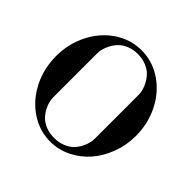

<svg xmlns="http://www.w3.org/2000/svg" viewBox="-189 -947 1146 1146"><g transform="rotate(45 384.0 -374.0)"><path d="M383.8 12.2Q292.5 12.2 214.8 -39.6Q137.2 -91.3 92 -180.4Q46.9 -269.5 46.9 -374Q46.9 -478.5 92 -567.4Q137.2 -656.2 214.8 -708Q292.5 -759.8 383.8 -759.8Q475.1 -759.8 553 -708Q630.9 -656.2 676 -567.4Q721.2 -478.5 721.2 -374Q721.2 -295.4 694.3 -224.1Q667.5 -152.8 622.3 -101.1Q577.1 -49.3 514.6 -18.6Q452.1 12.2 383.8 12.2ZM209 -189Q209 -172.4 213.6 -152.1Q218.3 -131.8 231 -107.9Q243.7 -84 262.5 -64.9Q281.2 -45.9 312.7 -33Q344.2 -20 383.8 -20Q423.3 -20 455.1 -33Q486.8 -45.9 505.6 -64.9Q524.4 -84 537.1 -107.9Q549.8 -131.8 554.4 -152.1Q559.1 -172.4 559.1 -189V-558.1Q559.1 -575.2 554.2 -595.5Q549.3 -615.7 536.4 -639.6Q523.4 -663.6 504.6 -682.9Q485.8 -702.1 454.1 -715.1Q422.4 -728 383.8 -728Q345.2 -728 313.7 -715.1Q282.2 -702.1 263.2 -682.9Q244.1 -663.6 231.4 -639.6Q218.8 -615.7 213.9 -595.5Q209 -575.2 209 -558.1Z"/></g></svg>

Font: Fin Serif Display
Style: Italic
Weight: 400
Designer: J. Blake Harris
Version: Version 1.006;FEAKit 1.0